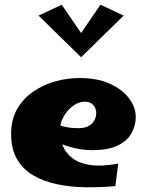

<svg xmlns="http://www.w3.org/2000/svg" viewBox="-20 -785 621 812"><path d="M468 2Q404 8 340.5 7Q277 6 220.5 -6Q164 -18 120.5 -43.5Q77 -69 52 -112Q27 -155 27 -219Q27 -279 52 -323Q77 -367 119 -396.5Q161 -426 212.5 -440.5Q264 -455 316 -455Q395 -455 448 -429.5Q501 -404 528 -366Q555 -328 554 -288Q554 -255 537 -223Q520 -191 480 -170.5Q440 -150 369 -150Q344 -150 319 -154Q294 -158 269.5 -165.5Q245 -173 222 -183.5Q199 -194 179 -207L208 -266Q230 -254 255.5 -248.5Q281 -243 312 -243Q337 -243 353.5 -251.5Q370 -260 378.5 -275Q387 -290 387 -307Q387 -320 381.5 -330.5Q376 -341 365.5 -348Q355 -355 338 -355Q313 -355 288.5 -337Q264 -319 248.5 -291Q233 -263 233 -232Q233 -199 245.5 -168.5Q258 -138 286.5 -116Q315 -94 362.5 -87Q410 -80 480 -93ZM241 -765 337 -625 323 -543 143 -719ZM405 -765 503 -719 323 -543 309 -625Z"/></svg>

Font: Marhey
Style: Bold
Weight: 700
Designer: Nur Syamsi & Bustanul Arifin
Foundry: Namelatype
Version: Version 1.000